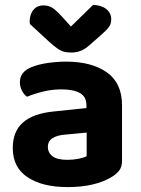

<svg xmlns="http://www.w3.org/2000/svg" viewBox="-20 -746 573 782"><path d="M255 -95Q278 -95 300.5 -99.5Q323 -104 333 -110V-206L249 -198Q215 -196 195 -184Q175 -172 175 -148Q175 -124 194 -109.5Q213 -95 255 -95ZM249 -495Q353 -495 415 -451.5Q477 -408 477 -317V-90Q477 -65 464 -49.5Q451 -34 431 -23Q401 -5 356.5 5.5Q312 16 255 16Q153 16 92.5 -24Q32 -64 32 -143Q32 -211 74 -247.5Q116 -284 199 -292L332 -306V-318Q332 -352 305.5 -367Q279 -382 230 -382Q192 -382 155.5 -373Q119 -364 90 -352Q78 -360 69.5 -376.5Q61 -393 61 -411Q61 -453 107 -472Q136 -484 174.5 -489.5Q213 -495 249 -495ZM229 -682 269 -638 359 -726Q393 -725 413 -709Q433 -693 433 -667Q433 -648 423 -635Q413 -622 391 -603L342 -560Q325 -545 307.5 -538.5Q290 -532 271 -532Q255 -532 242 -535Q229 -538 214.5 -548Q200 -558 179 -577L102 -648Q99 -664 104 -682Q109 -700 122 -712Q135 -724 157 -724Q175 -724 190 -716Q205 -708 229 -682Z"/></svg>

Font: Baloo Bhaijaan 2
Style: Bold
Weight: 700
Designer: Sanskriti Dholi, Noopur Datye and Ek Type
Foundry: Ek Type
Version: Version 1.701